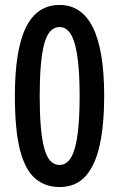

<svg xmlns="http://www.w3.org/2000/svg" viewBox="-20 -744 481 774"><path d="M400 -357Q400 -244 382.5 -161.5Q365 -79 325.5 -34.5Q286 10 220 10Q163 10 122.5 -24Q82 -58 61 -138Q40 -218 40 -357Q40 -543 84.5 -633.5Q129 -724 220 -724Q400 -724 400 -357ZM140 -357Q140 -216 158 -147.5Q176 -79 220 -79Q263 -79 282 -147.5Q301 -216 301 -357Q301 -496 282 -565.5Q263 -635 220 -635Q176 -635 158 -566Q140 -497 140 -357Z"/></svg>

Font: Noto Sans ExtraCondensed Medium
Style: Regular
Weight: 500
Width: 2
Designer: Monotype Design Team
Foundry: Monotype Imaging Inc.
Version: Version 2.013; ttfautohint (v1.8.4.7-5d5b)